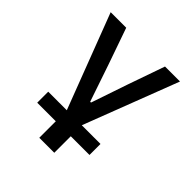

<svg xmlns="http://www.w3.org/2000/svg" viewBox="-194 -652 987 987"><g transform="rotate(45 300.0 -158.0)"><path d="M245 200H354V80H490V0H354L552 -516H443L373 -316L305 -116H299L231 -316L161 -516H48L245 0H110V80H245Z"/></g></svg>

Font: IBM Mono Medium
Style: Regular
Weight: 500
Monospace: yes
Designer: Mike Abbink, Paul van der Laan, Pieter van Rosmalen
Foundry: Bold Monday
Version: Version 2.3